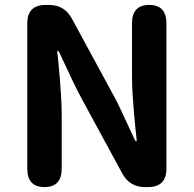

<svg xmlns="http://www.w3.org/2000/svg" viewBox="-20 -761 789 781"><path d="M161 0Q91 0 91 -75V-666Q91 -741 166 -741H179Q242 -741 272 -686L438 -380Q457 -346 473 -311L525 -199Q531 -186 533.5 -186Q536 -186 536 -191L531 -238Q517 -379 517 -445V-666Q517 -741 587 -741Q657 -741 657 -666V-75Q657 0 582 0H570Q507 0 477 -56L311 -362Q293 -396 276 -431L224 -542Q218 -555 215.5 -555Q213 -555 213 -550L218 -502Q231 -364 231 -297V-75Q231 0 161 0Z"/></svg>

Font: Resource Han Rounded JP
Style: Bold
Weight: 700
Designer: Cyano Hao (round all glyphs); Ryoko NISHIZUKA 西塚涼子 (kana, bopomofo & ideographs); Paul D. Hunt (Latin, Greek & Cyrillic)
Foundry: Cyano Hao
Version: 0.990